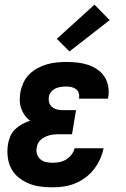

<svg xmlns="http://www.w3.org/2000/svg" viewBox="-20 -793 540 821"><path d="M205 8Q178 8 151.5 4.5Q125 1 101.5 -9Q78 -19 58.5 -35Q39 -51 27.5 -73.5Q16 -96 13 -122.5Q10 -149 14 -176Q17 -193 24 -210Q31 -227 44.5 -240Q58 -253 74.5 -262Q91 -271 109 -277Q95 -287 85.5 -300.5Q76 -314 70.5 -329.5Q65 -345 64.5 -363Q64 -381 67 -398Q71 -419 80 -439Q89 -459 105 -475Q121 -491 140.5 -501.5Q160 -512 181 -518Q202 -524 222.5 -526Q243 -528 264 -528Q288 -528 311 -525.5Q334 -523 355.5 -516Q377 -509 395.5 -496.5Q414 -484 426 -466Q438 -448 442.5 -425Q447 -402 443 -379Q443 -377 442.5 -375Q442 -373 442 -371H318Q318 -372 318 -372.5Q318 -373 318 -374Q320 -385 316.5 -395.5Q313 -406 305 -412Q297 -418 286 -420.5Q275 -423 264 -423Q253 -423 241 -421.5Q229 -420 218 -415Q207 -410 199 -400.5Q191 -391 189 -380Q187 -367 190 -355.5Q193 -344 202 -336Q211 -328 223 -325Q235 -322 247 -322H305L288 -219H230Q220 -219 210.5 -218Q201 -217 191.5 -214.5Q182 -212 172.5 -207.5Q163 -203 155 -196Q147 -189 142.5 -180Q138 -171 137 -161Q134 -147 138.5 -133.5Q143 -120 153 -111.5Q163 -103 177 -100Q191 -97 205 -97Q220 -97 235 -100Q250 -103 263 -111Q276 -119 286 -132Q296 -145 299 -159H423Q418 -135 407.5 -112Q397 -89 381.5 -69Q366 -49 345 -33.5Q324 -18 300.5 -8.5Q277 1 253 4.5Q229 8 205 8ZM277 -573 223 -627 384 -773 449 -707Z"/></svg>

Font: Iosevka SS04 Extrabold Oblique
Style: Regular
Weight: 800
Italic angle: -9°
Monospace: yes
Designer: Belleve Invis
Foundry: Belleve Invis
Version: Version 19.0.0; ttfautohint (v1.8.4)